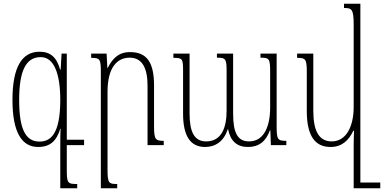

<svg xmlns="http://www.w3.org/2000/svg" viewBox="-20 -780 2064 1032"><path d="M311 -492 306 -406H303C285 -472 251 -502 193 -502C97 -502 47 -418 47 -243C47 -67 98 10 185 10C250 10 284 -23 304 -88H306C304 -67 304 -26 304 32V232H395V209C344 209 339 205 339 133V0H432V-29H339V-492ZM192 -19C116 -19 83 -89 83 -242C83 -395 117 -473 199 -473C271 -473 304 -382 304 -243C304 -56 250 -19 192 -19Z M860 -23C817 -23 808 -29 808 -99V-320C808 -444 770 -500 679 -500C616 -500 584 -464 559 -415H557L553 -492H470V-469C517 -469 522 -463 522 -394V232H610V209C566 209 558 206 558 134V-287C558 -418 610 -470 677 -470C747 -470 773 -410 773 -319V0H860Z M1380 -492V-470C1428 -470 1432 -464 1432 -393V-201C1432 -103 1400 -20 1319 -20C1258 -20 1233 -64 1233 -170V-492H1146V-470C1194 -470 1198 -464 1198 -394V-186C1198 -94 1171 -20 1088 -20C1023 -20 999 -73 999 -170V-492H912V-469C961 -469 964 -465 964 -398V-169C964 -48 1004 10 1082 10C1138 10 1183 -20 1204 -85H1206C1219 -22 1253 10 1313 10C1371 10 1409 -19 1431 -80H1433L1436 0H1519V-23C1472 -23 1467 -30 1467 -102V-492Z M1757 10C1818 10 1855 -26 1879 -77H1883C1882 -51 1881 -26 1881 0V232H2024V201H1917V-760H1829V-737C1870 -737 1881 -732 1881 -648V-204C1881 -106 1844 -20 1763 -20C1695 -20 1664 -75 1664 -185V-492H1577V-469C1621 -469 1629 -464 1629 -396V-184C1629 -45 1676 10 1757 10Z"/></svg>

Font: Noto Serif Armenian ExtraCondensed ExtraLight
Style: Regular
Weight: 200
Width: 2
Designer: Monotype Design Team
Foundry: Monotype Imaging Inc.
Version: Version 2.008